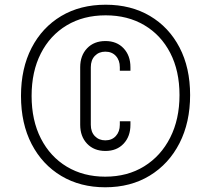

<svg xmlns="http://www.w3.org/2000/svg" viewBox="-20 -782 895 814"><path d="M426 12Q320.5 12 240 -36Q159.5 -84 114.2 -171Q69 -258 69 -375.5Q69 -492 113.8 -578.8Q158.5 -665.5 239.2 -713.8Q320 -762 428 -762Q535 -762 615.5 -714.5Q696 -667 741 -581Q786 -495 786 -379Q786 -263 741 -175Q696 -87 615 -37.5Q534 12 426 12ZM426 -33Q520.5 -33 591.2 -76.8Q662 -120.5 701.5 -198.5Q741 -276.5 741 -379Q741 -481.5 701.8 -557.5Q662.5 -633.5 592 -675.2Q521.5 -717 428 -717Q333.5 -717 262.8 -674.5Q192 -632 153 -555.2Q114 -478.5 114 -375.5Q114 -271.5 153.5 -194.5Q193 -117.5 263.5 -75.2Q334 -33 426 -33ZM427 -142Q378.5 -142 349.2 -172.8Q320 -203.5 320 -253V-497Q320 -546.5 349.2 -577.2Q378.5 -608 427 -608Q475 -608 504 -577.2Q533 -546.5 533 -497V-482H488V-497Q488 -526.5 471.2 -544.8Q454.5 -563 426.5 -563Q399.5 -563 382.2 -545.2Q365 -527.5 365 -497V-253Q365 -222.5 382.2 -204.8Q399.5 -187 426.5 -187Q454.5 -187 471.2 -205.5Q488 -224 488 -253V-268H533V-253Q533 -203.5 504 -172.8Q475 -142 427 -142Z"/></svg>

Font: Mohave Light Light
Style: Regular
Weight: 300
Version: Version 2.003